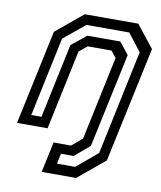

<svg xmlns="http://www.w3.org/2000/svg" viewBox="-83 -607 732 873"><g transform="rotate(10 283.0 -170.0)"><path d="M169 200 199 59H279.5L328 18.5L410 -368L386 -398.5H276L239 -368L161 0H20L113 -437L237.5 -540H484.5L566 -437L452 97L328 200ZM231 151H315L411.5 70L513.5 -413L451 -493.5H253.5L155 -412.5L77.5 -46.5H124.5L197.5 -390.5L266 -446H418L462 -391L369 44.5L299.5 103.5H241Z"/></g></svg>

Font: Tourney Medium
Style: Italic
Weight: 500
Italic angle: -12°
Version: Version 1.015